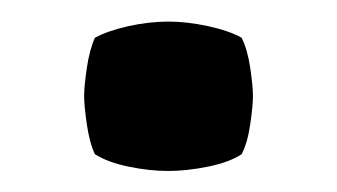

<svg xmlns="http://www.w3.org/2000/svg" viewBox="-20 -149 312 178"><path d="M58 -60Q58 -69 60.5 -86Q63 -103 68 -114Q80 -120.5 99.2 -124.8Q118.5 -129 136 -129Q153 -129 172.8 -124.8Q192.5 -120.5 204 -114Q209.5 -103 212 -86Q214.5 -69 214.5 -60Q214.5 -51 212 -33.8Q209.5 -16.5 204 -6Q192.5 1.5 172.8 5.5Q153 9.5 136 9.5Q118.5 9.5 99.2 5.5Q80 1.5 68 -6Q63 -16.5 60.5 -33.8Q58 -51 58 -60Z"/></svg>

Font: Signika Negative SemiBold
Style: Regular
Weight: 600
Designer: Anna Giedryś
Foundry: Anna Giedryś
Version: Version 2.000; ttfautohint (v1.8.3) -l 8 -r 50 -G 200 -x 9 -